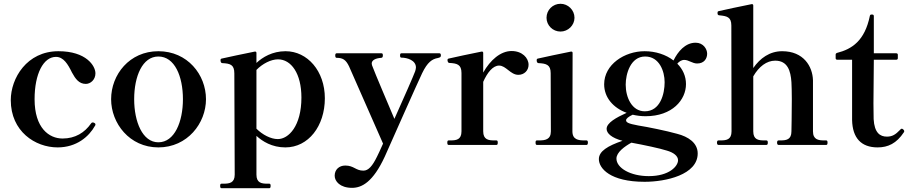

<svg xmlns="http://www.w3.org/2000/svg" viewBox="-20 -767 4806 1016"><path d="M285 13C385 13 451 -44 483 -102C485 -104 485 -106 485 -108C485 -112 483 -115 478 -117C475 -119 473 -119 470 -119C467 -119 465 -118 462 -114C428 -65 378 -34 311 -34C240 -34 163 -89 163 -242C163 -377 210 -466 276 -466C316 -466 339 -428 361 -383C379 -350 398 -323 434 -323C459 -323 485 -345 485 -379C485 -418 437 -496 289 -496C122 -496 37 -353 37 -237C37 -72 166 13 285 13Z M818 13C972 13 1070 -115 1070 -242C1070 -372 972 -496 818 -496C665 -496 568 -372 568 -242C568 -115 665 13 818 13ZM818 -14C734 -14 690 -123 690 -242C690 -364 734 -468 818 -468C904 -468 948 -364 948 -242C948 -123 904 -14 818 -14Z M1491 -496C1421 -496 1369 -464 1337 -434V-487C1337 -492 1334 -495 1328 -494C1293 -487 1163 -460 1153 -457C1148 -456 1147 -453 1147 -449C1147 -445 1147 -434 1156 -433C1198 -431 1220 -425 1220 -379L1222 157C1222 201 1194 205 1163 205H1152C1146 205 1145 210 1145 216C1145 223 1146 229 1152 229H1405C1411 229 1412 223 1412 216C1412 210 1411 205 1405 205H1395C1364 205 1337 201 1337 157V-48C1369 -19 1419 13 1490 13C1612 13 1699 -100 1699 -247C1699 -391 1607 -496 1491 -496ZM1450 -31C1413 -31 1369 -54 1337 -86V-397C1369 -430 1414 -453 1451 -453C1521 -453 1575 -378 1575 -251C1575 -100 1507 -31 1450 -31Z M2104 -485C2098 -485 2097 -480 2097 -474C2097 -467 2098 -462 2104 -462C2135 -462 2181 -448 2181 -410C2181 -404 2179 -397 2177 -390C2168 -365 2116 -247 2067 -138C2040 -202 1961 -387 1952 -413C1949 -420 1947 -425 1947 -431C1947 -448 1966 -459 1998 -461C2004 -462 2006 -466 2006 -474C2006 -480 2005 -485 1999 -485H1761C1756 -485 1754 -480 1754 -474C1754 -466 1756 -461 1761 -461C1794 -461 1810 -451 1827 -416C1842 -383 1971 -90 2007 -7C1992 27 1980 52 1975 62C1951 111 1930 136 1903 136C1862 136 1853 109 1807 109C1775 109 1751 130 1751 163C1751 192 1779 227 1843 227C1895 227 1954 196 2016 62C2052 -19 2189 -328 2214 -380C2242 -438 2267 -455 2297 -460C2308 -463 2313 -464 2313 -474C2313 -480 2311 -485 2306 -485Z M2687 -497C2629 -497 2574 -449 2537 -383V-487C2537 -492 2534 -495 2528 -494C2493 -487 2363 -460 2354 -457C2349 -456 2348 -453 2348 -450C2348 -446 2349 -435 2357 -434C2398 -432 2422 -426 2422 -381V-72C2422 -28 2395 -24 2364 -24H2354C2348 -24 2347 -19 2347 -12C2347 -6 2348 0 2354 0H2607C2613 0 2614 -6 2614 -12C2614 -19 2613 -24 2607 -24H2595C2565 -24 2537 -28 2537 -72V-334C2559 -383 2588 -420 2621 -420C2658 -420 2681 -371 2723 -371C2754 -371 2777 -394 2777 -424C2777 -461 2743 -497 2687 -497Z M2946 -600C2986 -600 3020 -633 3020 -673C3020 -714 2986 -747 2946 -747C2905 -747 2872 -714 2872 -673C2872 -633 2905 -600 2946 -600ZM3084 0C3089 0 3091 -6 3091 -13C3091 -19 3089 -24 3084 -24H3072C3041 -24 3009 -28 3009 -72L3010 -487C3010 -492 3007 -495 3001 -494C2966 -487 2836 -460 2826 -457C2821 -456 2820 -453 2820 -448C2820 -443 2821 -434 2829 -433C2870 -431 2894 -425 2894 -380L2895 -72C2895 -28 2864 -24 2833 -24H2821C2815 -24 2814 -19 2814 -13C2814 -6 2815 0 2821 0Z M3601 -450C3624 -450 3644 -431 3669 -431C3707 -431 3722 -458 3722 -483C3722 -507 3702 -541 3661 -541C3606 -541 3567 -494 3544 -447C3504 -478 3449 -496 3391 -496C3285 -496 3177 -426 3177 -321C3177 -251 3225 -196 3296 -170C3241 -145 3190 -117 3190 -85C3190 -62 3216 -37 3274 -22C3196 5 3149 33 3149 75C3149 124 3209 195 3391 195C3503 195 3672 158 3672 45C3672 -11 3622 -44 3563 -59C3506 -75 3408 -95 3357 -103C3302 -113 3293 -120 3293 -131C3293 -139 3306 -150 3328 -160C3349 -155 3372 -152 3396 -152C3538 -152 3610 -239 3610 -322C3610 -364 3593 -401 3564 -430C3573 -441 3586 -450 3601 -450ZM3392 -178C3324 -178 3291 -251 3291 -319C3291 -375 3316 -468 3394 -468C3469 -468 3497 -390 3497 -332C3497 -270 3474 -178 3392 -178ZM3568 81C3568 112 3522 165 3413 165C3316 165 3242 122 3242 72C3242 39 3285 8 3321 -12C3387 0 3472 18 3509 30C3544 40 3568 58 3568 81Z M4341 -24C4311 -24 4282 -28 4282 -72V-255V-342C4280 -416 4232 -496 4119 -496C4053 -496 4002 -459 3966 -407V-738C3966 -743 3963 -746 3957 -745C3922 -738 3792 -711 3783 -708C3778 -707 3777 -704 3777 -701V-695C3777 -691 3780 -686 3786 -686C3827 -682 3850 -677 3850 -632L3851 -72C3851 -28 3824 -24 3793 -24H3782C3776 -24 3774 -19 3774 -12C3774 -6 3776 0 3782 0H4035C4042 0 4043 -6 4043 -12C4043 -19 4042 -24 4035 -24H4024C3993 -24 3966 -28 3966 -72V-363C3996 -415 4037 -446 4082 -446C4148 -446 4164 -392 4168 -332C4169 -313 4170 -280 4170 -242C4170 -166 4168 -72 4168 -72C4168 -28 4141 -24 4110 -24H4100C4094 -24 4092 -19 4092 -12C4092 -6 4094 0 4100 0H4352C4358 0 4359 -6 4359 -12C4359 -19 4358 -24 4352 -24Z M4624 13C4679 13 4724 -8 4763 -67C4764 -69 4765 -71 4765 -73C4765 -78 4757 -86 4752 -86C4749 -86 4746 -84 4743 -80C4719 -55 4702 -44 4673 -44C4637 -44 4607 -64 4603 -137C4603 -150 4602 -182 4602 -220L4604 -451H4723C4728 -451 4731 -454 4731 -459V-477C4731 -482 4728 -485 4723 -485H4604V-682C4604 -687 4601 -690 4596 -690H4591C4587 -690 4584 -688 4583 -683C4556 -551 4488 -507 4409 -487C4404 -485 4402 -482 4402 -478V-459C4402 -454 4405 -451 4410 -451H4489V-132C4491 -37 4537 13 4624 13Z"/></svg>

Font: Shippori Mincho OTF
Style: Bold
Weight: 800
Designer: FONTDASU
Foundry: FONTDASU / Google Inc. / but / Adobe
Version: Version 3.300;hotconv 1.0.109;makeotfexe 2.5.65596